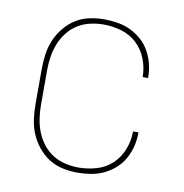

<svg xmlns="http://www.w3.org/2000/svg" viewBox="-66 -591 632 661"><g transform="rotate(10 250.0 -260.0)"><path d="M247 8Q221 8 195 2.5Q169 -3 147 -17Q125 -31 108 -52Q91 -73 81 -97Q71 -121 67.5 -147.5Q64 -174 64 -200V-320Q64 -346 67.5 -372.5Q71 -399 81 -423Q91 -447 108 -468Q125 -489 147 -503Q169 -517 195 -522.5Q221 -528 247 -528Q271 -528 294.5 -524Q318 -520 339 -510Q360 -500 378 -484Q396 -468 407.5 -447Q419 -426 424.5 -403Q430 -380 430 -356V-355H411V-356Q411 -388 399 -418.5Q387 -449 364 -470.5Q341 -492 310 -501Q279 -510 247 -510Q224 -510 200.5 -504.5Q177 -499 157 -486.5Q137 -474 122 -454.5Q107 -435 98.5 -413Q90 -391 86.5 -367.5Q83 -344 83 -320V-200Q83 -176 86.5 -152.5Q90 -129 98.5 -107Q107 -85 122 -65.5Q137 -46 157 -33.5Q177 -21 200.5 -15.5Q224 -10 247 -10Q279 -10 310 -19Q341 -28 364 -49.5Q387 -71 399 -101.5Q411 -132 411 -164V-165H430V-164Q430 -140 424.5 -117Q419 -94 407.5 -73Q396 -52 378 -36Q360 -20 339 -10Q318 0 294.5 4Q271 8 247 8Z"/></g></svg>

Font: Iosevka Thin
Style: Regular
Weight: 100
Monospace: yes
Designer: Belleve Invis
Foundry: Belleve Invis
Version: Version 32.5.0; ttfautohint (v1.8.4)